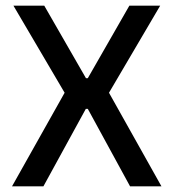

<svg xmlns="http://www.w3.org/2000/svg" viewBox="-20 -659 614 679"><path d="M22.5 0 215 -342.5V-320L27.5 -639H136.5L284 -382.5H290.5L437.5 -639H546.5L359 -320V-342.5L551 0H440L290.5 -274H283.5L133.5 0Z"/></svg>

Font: Anek Odia Medium Medium
Style: Regular
Weight: 500
Version: Version 1.003